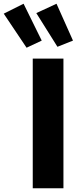

<svg xmlns="http://www.w3.org/2000/svg" viewBox="-110 -1006 423 1026"><path d="M229 0H65V-693H229ZM113 -789 32 -751 -90 -933 16 -986ZM280 -789 197 -756 84 -936 192 -986Z"/></svg>

Font: Fira Sans BGR
Style: Bold
Weight: 700
Designer: bBox Type GmbH & Carrois Corporate GbR & Edenspiekermann AG
Foundry: bBox Type GmbH & Carrois Corporate GbR & Edenspiekermann AG
Version: Version 4.301